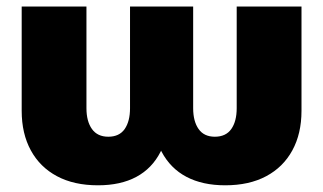

<svg xmlns="http://www.w3.org/2000/svg" viewBox="-20 -549 975 579"><path d="M275.4 9.8Q203.1 9.8 151.9 -17.6Q100.6 -44.9 73 -95.5Q45.4 -146 45.4 -214.8V-529.3H240.7V-222.7Q240.7 -183.1 257.3 -159.9Q273.9 -136.7 306.6 -136.7Q339.8 -136.7 356 -159.9Q372.1 -183.1 372.1 -222.7V-529.3H562.5V-222.7Q562.5 -183.1 578.9 -159.9Q595.2 -136.7 627.9 -136.7Q661.1 -136.7 677.5 -159.9Q693.8 -183.1 693.8 -222.7V-529.3H889.2V-214.8Q889.2 -146 861.6 -95.5Q834 -44.9 782.7 -17.6Q731.4 9.8 659.2 9.8Q590.8 9.8 542.5 -15.6Q494.1 -41 467.5 -91.1Q440.9 -141.1 437.5 -214.8H493.2Q489.7 -141.1 464.1 -91.1Q438.5 -41 391.1 -15.6Q343.8 9.8 275.4 9.8Z"/></svg>

Font: Inter 24pt Black
Style: Regular
Weight: 900
Designer: Rasmus Andersson
Foundry: rsms
Version: Version 4.001;git-66647c0bb